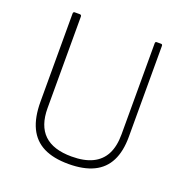

<svg xmlns="http://www.w3.org/2000/svg" viewBox="-133 -865 968 998"><g transform="rotate(20 351.0 -366.0)"><path d="M598 -230Q598 -150 571 -96.5Q544 -43 489 -16.5Q434 10 351 10Q267 10 212.5 -17.5Q158 -45 131 -101.5Q104 -158 104 -245V-731Q104 -742 112 -742H140Q150 -742 150 -732V-226Q150 -129 200.5 -80.5Q251 -32 353 -32Q422 -32 467.5 -54Q513 -76 535.5 -119.5Q558 -163 558 -229V-733Q558 -742 566 -742H590Q598 -742 598 -733V-230Z"/></g></svg>

Font: Libre Franklin Thin
Style: Regular
Weight: 100
Designer: Pablo Impallari, Rodrigo Fuenzalida, Nhung Nguyen
Foundry: Impallari Type
Version: Version 3.000